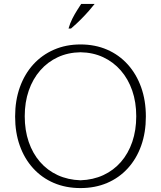

<svg xmlns="http://www.w3.org/2000/svg" viewBox="-20 -953 820 978"><path d="M390 5Q315.5 5 254.2 -21.1Q193 -47.3 148.8 -95.9Q104.5 -144.5 80.8 -211.2Q57 -277.9 57 -359.5Q57 -441.1 81 -508.3Q105 -575.5 149.2 -624.4Q193.5 -673.2 254.8 -699.9Q316 -726.6 390 -726.6Q464.5 -726.6 525.5 -700.1Q586.5 -673.7 630.8 -624.6Q675 -575.5 699 -508.3Q723 -441.1 723 -359.5Q723 -277.9 699.2 -211.2Q675.5 -144.5 631.2 -95.9Q587 -47.3 525.8 -21.1Q464.5 5 390 5ZM390 -34.7Q454 -36.8 506.2 -60.9Q558.5 -85.1 596 -128.1Q633.5 -171.2 653.8 -230.4Q674 -289.5 674 -361Q674 -432.5 653.5 -491.7Q633 -550.8 595.2 -594.1Q557.5 -637.4 505.5 -661.6Q453.5 -685.8 390 -686.8Q326.5 -685.8 274.5 -661.6Q222.5 -637.4 184.8 -594.1Q147 -550.8 126.5 -491.7Q106 -432.5 106 -361Q106 -289.5 126.2 -230.4Q146.5 -171.2 184 -128.1Q221.5 -85.1 273.8 -60.9Q326 -36.8 390 -34.7ZM329 -807.5Q336.5 -834.5 348.8 -858.5Q361 -882.5 373.5 -901.8Q386 -921 393.5 -933H462Q450.5 -918 433 -898Q415.5 -878 392.8 -855Q370 -832 341.5 -807.5Z"/></svg>

Font: Russolo 10pt ExtraLight
Style: Regular
Weight: 200
Designer: Micah Stupak-Hahn
Version: Version 1.000